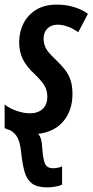

<svg xmlns="http://www.w3.org/2000/svg" viewBox="-28 -572 401 832"><path d="M177 240Q133 240 110.5 223Q88 206 78.5 172.5Q69 139 64 91Q59 43 47 22.5Q35 2 15 -8Q10 -9 3 -12Q-4 -15 -8 -17V-119Q14 -102 44.5 -91.5Q75 -81 101 -81Q136 -81 156.5 -99.5Q177 -118 177 -153Q177 -177 166.5 -197.5Q156 -218 123 -250Q86 -284 70.5 -316.5Q55 -349 55 -389Q55 -434 74 -471Q93 -508 129 -530Q165 -552 218 -552Q259 -552 294 -541Q329 -530 353 -512L311 -432Q290 -448 266 -456.5Q242 -465 222 -465Q194 -465 177.5 -448.5Q161 -432 161 -404Q161 -382 170.5 -363.5Q180 -345 211 -316Q237 -291 253.5 -270Q270 -249 278 -224Q286 -199 286 -164Q286 -94 247 -47Q208 0 137 8Q153 23 155 68Q158 115 166.5 136Q175 157 202 157Q214 157 224.5 154.5Q235 152 241 149V228Q231 233 213.5 236.5Q196 240 177 240Z"/></svg>

Font: Noto Sans ExtraCondensed SemiBold
Style: Italic
Weight: 600
Width: 2
Italic angle: -12°
Designer: Monotype Design Team
Foundry: Monotype Imaging Inc.
Version: Version 2.013; ttfautohint (v1.8.4.7-5d5b)